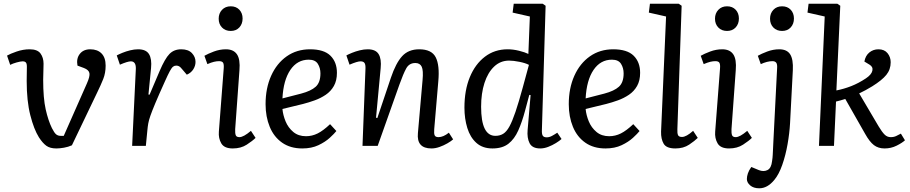

<svg xmlns="http://www.w3.org/2000/svg" viewBox="-20 -787 4909 1036"><path d="M284 14Q250 14 230 -0.5Q210 -15 190 -46Q163 -89 143.5 -165.5Q124 -242 124 -350Q124 -367 124.5 -389Q125 -411 125 -427Q125 -444 119.5 -450Q114 -456 102 -456Q91 -456 69.5 -450Q48 -444 35 -437L18 -487Q35 -497 70 -509Q105 -521 140 -521Q182 -521 198.5 -498.5Q215 -476 215 -443Q215 -418 214 -399Q213 -380 213 -357Q213 -257 226.5 -197Q240 -137 260 -96Q273 -70 283 -62Q293 -54 307 -54H324L449 -337Q466 -375 462.5 -392.5Q459 -410 433 -420L398 -433Q391 -471 410.5 -496Q430 -521 467 -521Q506 -521 528 -498.5Q550 -476 550 -433Q550 -393 537 -360.5Q524 -328 504 -287L368 -3Q348 6 325 10Q302 14 284 14Z M713 -416Q714 -456 686 -456Q669 -456 627 -438L610 -488Q621 -494 640.5 -502Q660 -510 682.5 -515.5Q705 -521 725 -521Q768 -521 784 -495Q800 -469 795 -419L781 -277L787 -276L841 -403Q870 -471 894.5 -496Q919 -521 958 -521Q996 -521 1015.5 -500.5Q1035 -480 1035 -453Q1035 -432 1023 -413Q1011 -394 988 -384L965 -411Q954 -425 947 -429Q940 -433 931 -433Q921 -433 913.5 -427Q906 -421 896 -402.5Q886 -384 869 -346Q836 -273 818 -230Q800 -187 791.5 -162.5Q783 -138 780 -121Q777 -104 775 -82L767 0H693Z M1160 -686Q1160 -715 1178 -734Q1196 -753 1225 -753Q1254 -753 1271.5 -734.5Q1289 -716 1289 -687Q1289 -658 1271.5 -639Q1254 -620 1225 -620Q1196 -620 1178 -638.5Q1160 -657 1160 -686ZM1187 -416Q1189 -439 1184 -448Q1179 -457 1162 -457Q1149 -457 1134.5 -453.5Q1120 -450 1099 -441L1083 -486Q1102 -497 1134 -509Q1166 -521 1199 -521Q1240 -521 1258.5 -494Q1277 -467 1272 -408L1249 -90Q1248 -68 1252 -57.5Q1256 -47 1272 -47Q1294 -47 1334 -81L1359 -43Q1343 -27 1311.5 -6.5Q1280 14 1236 14Q1190 14 1174 -13.5Q1158 -41 1161 -77Z M1653 -521Q1728 -521 1763 -486.5Q1798 -452 1798 -394Q1798 -352 1781.5 -323Q1765 -294 1737.5 -275.5Q1710 -257 1678 -245.5Q1646 -234 1615 -226L1504 -199Q1507 -166 1521 -132Q1535 -98 1562.5 -75Q1590 -52 1631 -52Q1664 -52 1694 -67Q1724 -82 1761 -117L1795 -80Q1784 -66 1759.5 -43.5Q1735 -21 1698 -3.5Q1661 14 1611 14Q1547 14 1502.5 -17Q1458 -48 1435.5 -102.5Q1413 -157 1413 -225Q1413 -311 1443 -378Q1473 -445 1527 -483Q1581 -521 1653 -521ZM1709 -391Q1709 -420 1695 -442.5Q1681 -465 1646 -465Q1584 -465 1546.5 -409.5Q1509 -354 1504 -256L1605 -282Q1658 -296 1683.5 -319Q1709 -342 1709 -391Z M2425 -35Q2414 -25 2394 -13.5Q2374 -2 2351.5 6Q2329 14 2308 14Q2227 14 2235 -69L2260 -354Q2265 -407 2255.5 -427Q2246 -447 2221 -447Q2188 -447 2172 -418Q2156 -389 2135 -330L2018 0H1936L1952 -416Q1953 -438 1947 -447Q1941 -456 1925 -456Q1908 -456 1866 -438L1849 -488Q1860 -494 1879.5 -502Q1899 -510 1921.5 -515.5Q1944 -521 1964 -521Q2007 -521 2023 -495Q2039 -469 2034 -419L2009 -152L2016 -150L2089 -367Q2116 -447 2150 -484Q2184 -521 2242 -521Q2309 -521 2331 -478Q2353 -435 2345 -348L2323 -90Q2321 -66 2325.5 -56.5Q2330 -47 2346 -47Q2372 -47 2402 -71Z M2904 -86Q2903 -64 2908.5 -55Q2914 -46 2930 -46Q2944 -46 2958 -53.5Q2972 -61 2987 -71L3010 -37Q2999 -27 2979.5 -15Q2960 -3 2938 5.5Q2916 14 2895 14Q2852 14 2837.5 -14.5Q2823 -43 2827 -86L2843 -274L2836 -275L2813 -189Q2797 -129 2776.5 -83Q2756 -37 2723.5 -11.5Q2691 14 2637 14Q2584 14 2550.5 -16Q2517 -46 2501.5 -96.5Q2486 -147 2486 -206Q2486 -300 2515 -370.5Q2544 -441 2596.5 -481Q2649 -521 2719 -521Q2749 -521 2781 -513Q2813 -505 2831 -496L2839 -698L2746 -719L2752 -767H2908L2924 -756ZM2653 -54Q2677 -54 2695 -65Q2713 -76 2728.5 -104Q2744 -132 2761.5 -183.5Q2779 -235 2801 -316L2834 -437Q2815 -447 2782.5 -453.5Q2750 -460 2727 -460Q2680 -460 2646 -427.5Q2612 -395 2594 -339Q2576 -283 2576 -211Q2576 -54 2653 -54Z M3289 -521Q3364 -521 3399 -486.5Q3434 -452 3434 -394Q3434 -352 3417.5 -323Q3401 -294 3373.5 -275.5Q3346 -257 3314 -245.5Q3282 -234 3251 -226L3140 -199Q3143 -166 3157 -132Q3171 -98 3198.5 -75Q3226 -52 3267 -52Q3300 -52 3330 -67Q3360 -82 3397 -117L3431 -80Q3420 -66 3395.5 -43.5Q3371 -21 3334 -3.5Q3297 14 3247 14Q3183 14 3138.5 -17Q3094 -48 3071.5 -102.5Q3049 -157 3049 -225Q3049 -311 3079 -378Q3109 -445 3163 -483Q3217 -521 3289 -521ZM3345 -391Q3345 -420 3331 -442.5Q3317 -465 3282 -465Q3220 -465 3182.5 -409.5Q3145 -354 3140 -256L3241 -282Q3294 -296 3319.5 -319Q3345 -342 3345 -391Z M3574 -698 3481 -719 3487 -767H3642L3658 -756L3635 -90Q3634 -68 3638.5 -58Q3643 -48 3660 -48Q3683 -48 3720 -81L3745 -43Q3729 -27 3698.5 -6.5Q3668 14 3624 14Q3576 14 3561 -11.5Q3546 -37 3547 -77Z M3838 -686Q3838 -715 3856 -734Q3874 -753 3903 -753Q3932 -753 3949.5 -734.5Q3967 -716 3967 -687Q3967 -658 3949.5 -639Q3932 -620 3903 -620Q3874 -620 3856 -638.5Q3838 -657 3838 -686ZM3865 -416Q3867 -439 3862 -448Q3857 -457 3840 -457Q3827 -457 3812.5 -453.5Q3798 -450 3777 -441L3761 -486Q3780 -497 3812 -509Q3844 -521 3877 -521Q3918 -521 3936.5 -494Q3955 -467 3950 -408L3927 -90Q3926 -68 3930 -57.5Q3934 -47 3950 -47Q3972 -47 4012 -81L4037 -43Q4021 -27 3989.5 -6.5Q3958 14 3914 14Q3868 14 3852 -13.5Q3836 -41 3839 -77Z M4135 -686Q4135 -715 4153 -734Q4171 -753 4200 -753Q4229 -753 4246.5 -734.5Q4264 -716 4264 -687Q4264 -658 4246.5 -639Q4229 -620 4200 -620Q4171 -620 4153 -638.5Q4135 -657 4135 -686ZM4243 -122Q4240 -68 4229.5 -8.5Q4219 51 4201 102.5Q4183 154 4158 184Q4121 229 4077 229Q4046 229 4028 213.5Q4010 198 4010 179Q4010 165 4015.5 148.5Q4021 132 4034 114L4075 131Q4101 141 4121.5 130.5Q4142 120 4146 82Q4149 63 4149.5 49Q4150 35 4151 19Q4152 3 4153 -23L4173 -416Q4175 -440 4168.5 -448.5Q4162 -457 4148 -457Q4120 -457 4085 -441L4069 -486Q4088 -497 4120 -509Q4152 -521 4185 -521Q4226 -521 4243.5 -494Q4261 -467 4258 -408Z M4430 -698 4337 -719 4343 -767H4498L4514 -756L4493 -299Q4534 -307 4573.5 -322.5Q4613 -338 4652 -364Q4682 -384 4687 -405Q4692 -426 4672 -438L4644 -455Q4650 -487 4671 -504Q4692 -521 4720 -521Q4752 -521 4769 -500Q4786 -479 4786 -451Q4786 -412 4762.5 -383Q4739 -354 4686 -321Q4668 -310 4650.5 -300.5Q4633 -291 4616 -283L4721 -105Q4739 -75 4753 -61Q4767 -47 4786 -47Q4803 -47 4815.5 -53Q4828 -59 4841 -66L4863 -30Q4848 -16 4818 -1Q4788 14 4753 14Q4719 14 4695.5 -4Q4672 -22 4648 -65L4541 -253Q4528 -249 4516 -245.5Q4504 -242 4491 -239L4480 0H4399Z"/></svg>

Font: Literata 12pt
Style: Italic
Weight: 400
Italic angle: -2°
Designer: Latin by Veronika Burian and Jose Scaglione. Greek by Irene Vlachou. Cyrillic by Vera Evstafieva
Foundry: TypeTogether
Version: Version 3.002